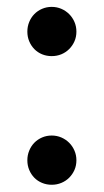

<svg xmlns="http://www.w3.org/2000/svg" viewBox="-20 -516 294 544"><path d="M57.5 -62Q57.5 -76.5 62.8 -89.2Q68 -102 77.2 -111.5Q86.5 -121 99.2 -126.5Q112 -132 126.5 -132Q141 -132 153.8 -126.5Q166.5 -121 176 -111.5Q185.5 -102 191 -89.2Q196.5 -76.5 196.5 -62Q196.5 -47 191 -34.5Q185.5 -22 176 -12.5Q166.5 -3 153.8 2.2Q141 7.5 126.5 7.5Q112 7.5 99.2 2.2Q86.5 -3 77.2 -12.5Q68 -22 62.8 -34.5Q57.5 -47 57.5 -62ZM57.5 -426.5Q57.5 -441 62.8 -453.8Q68 -466.5 77.2 -476Q86.5 -485.5 99.2 -491Q112 -496.5 126.5 -496.5Q141 -496.5 153.8 -491Q166.5 -485.5 176 -476Q185.5 -466.5 191 -453.8Q196.5 -441 196.5 -426.5Q196.5 -411.5 191 -399Q185.5 -386.5 176 -377Q166.5 -367.5 153.8 -362.2Q141 -357 126.5 -357Q112 -357 99.2 -362.2Q86.5 -367.5 77.2 -377Q68 -386.5 62.8 -399Q57.5 -411.5 57.5 -426.5Z"/></svg>

Font: Lato SemiBold
Style: Regular
Weight: 600
Designer: Lukasz Dziedzic with Adam Twardoch and Botio Nikoltchev
Foundry: tyPoland Lukasz Dziedzic
Version: Version 2.015; 2015-08-06; http://www.latofonts.com/